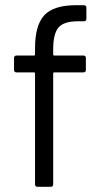

<svg xmlns="http://www.w3.org/2000/svg" viewBox="-20 -720 396 740"><path d="M115 -10V-437Q115 -441 111 -441H44Q34 -441 34 -451V-496Q34 -506 44 -506H111Q115 -506 115 -510V-534Q115 -623 151 -661.5Q187 -700 274 -700H303Q313 -700 313 -690V-648Q313 -638 303 -638H280Q226 -638 205.5 -614Q185 -590 185 -530V-510Q185 -506 189 -506H301Q311 -506 311 -496V-451Q311 -441 301 -441H189Q185 -441 185 -437V-10Q185 0 175 0H125Q115 0 115 -10Z"/></svg>

Font: Barlow GEO
Style: Regular
Weight: 400
Designer: Jeremy Tribby
Foundry: Tribby Type
Version: Version 1.408